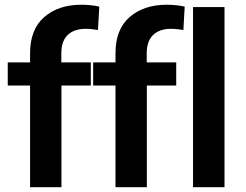

<svg xmlns="http://www.w3.org/2000/svg" viewBox="-20 -778 1024 798"><path d="M105 0H235.4V-467.8L234.9 -478.5V-554.7Q234.4 -606.4 261 -632.3Q287.6 -658.2 335.9 -658.2Q349.6 -658.2 362.5 -656.7Q375.5 -655.3 387.2 -653.3L392.6 -750.5Q376 -754.4 356.9 -756.3Q337.9 -758.3 317.9 -758.3Q223.1 -758.3 164.1 -707.3Q105 -656.2 105 -556.6ZM12.2 -422.4H357.4V-518.6H176.8H152.8H12.2ZM460 0H590.3V-467.8L589.8 -478.5V-554.7Q589.4 -606.4 616 -632.3Q642.6 -658.2 690.9 -658.2Q704.6 -658.2 717.5 -656.7Q730.5 -655.3 742.2 -653.3L747.6 -750.5Q731 -754.4 711.9 -756.3Q692.9 -758.3 672.9 -758.3Q578.1 -758.3 519 -707.3Q460 -656.2 460 -556.6ZM367.2 -422.4H712.4V-518.6H531.7H507.8H367.2ZM782.2 0H913.1V-748.5H782.2Z"/></svg>

Font: Roboto Flex
Style: wght 600 wdth 140 opsz 13.0 GRAD 0.00 slnt 0.00 XTRA 468 XOPQ 96 YOPQ 79 YTLC 514 YTUC 712 YTAS 750 YTDE -203.00 YTFI 738
Weight: 600
Width: 8
Designer: Berlow after Robertson
Foundry: Google
Version: Version 3.100